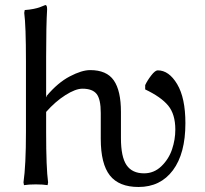

<svg xmlns="http://www.w3.org/2000/svg" viewBox="-20 -725 815 762"><path d="M379.9 -173.8V-276.9Q379.9 -331.5 363.3 -352.3Q346.7 -373 307.1 -373Q279.8 -373 239.5 -347.4Q199.2 -321.8 163.1 -280.8V-200.2Q163.1 -58.1 170.9 -1L168.9 9.8Q150.4 6.8 122.1 6.8Q93.8 6.8 75.2 9.8L73.2 -1Q83 -68.8 83 -201.2V-481Q83 -623.5 76.2 -673.8L78.1 -685.1Q97.7 -686.5 113.3 -689.7Q128.9 -692.9 136.7 -695.8Q144.5 -698.7 160.2 -705.1Q167 -705.1 167 -688Q163.1 -625 163.1 -499V-341.8L165 -338.9V-344.2Q209.5 -397 257.1 -421.9Q304.7 -446.8 337.9 -446.8Q403.3 -446.8 431.6 -406Q460 -365.2 460 -280.8V-176.8Q460 -102.5 482.2 -69.8Q504.4 -37.1 551.8 -37.1Q591.3 -37.1 620.6 -65.4Q649.9 -93.8 662.8 -132.3Q675.8 -170.9 675.8 -210.9Q675.8 -271.5 647.5 -305.9Q619.1 -340.3 556.2 -370.1V-387.2Q564.5 -405.3 580.1 -425.5Q595.7 -445.8 606 -445.8Q650.4 -445.8 683.1 -391.1Q715.8 -336.4 715.8 -235.8Q715.8 -115.7 666.3 -49.3Q616.7 17.1 529.8 17.1Q452.1 17.1 416 -28.8Q379.9 -74.7 379.9 -173.8Z"/></svg>

Font: Linear Smooth Low Contrast
Style: Regular
Weight: 500
Designer: Philipp H. Poll, Flanker
Foundry: Philipp H. Poll, reworked by Flanker
Version: Version 1.010 | FøM Fix